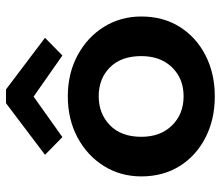

<svg xmlns="http://www.w3.org/2000/svg" viewBox="-68 -657 736 640"><g transform="rotate(-90 300.0 -337.0)"><path d="M299 11Q222 11 161.5 -20Q101 -51 66.5 -106Q32 -161 32 -234Q32 -303 66.5 -358.5Q101 -414 161.5 -446.5Q222 -479 299 -479Q375 -479 435.5 -446.5Q496 -414 530.5 -358.5Q565 -303 565 -234Q565 -161 530.5 -106Q496 -51 435.5 -20Q375 11 299 11ZM299 -93Q358 -93 395.5 -131.5Q433 -170 433 -234Q433 -301 395.5 -338.5Q358 -376 299 -376Q241 -376 202.5 -338.5Q164 -301 164 -234Q164 -170 202 -131.5Q240 -93 299 -93ZM163 -497 104 -555 276 -685H322L494 -555L435 -497L298 -593Z"/></g></svg>

Font: Inconsolata Expanded ExtraBold
Style: Regular
Weight: 800
Width: 7
Monospace: yes
Designer: Raph Levien, Cyreal, Brenton Simpson
Foundry: Raph Levien, Cyreal, Google
Version: Version 3.001; ttfautohint (v1.8.2.53-6de2)